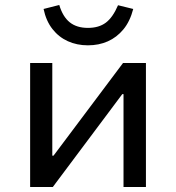

<svg xmlns="http://www.w3.org/2000/svg" viewBox="-20 -751 706 771"><path d="M101 0V-498H190V-126H195L474 -498H566V0H476V-373H471L192 0ZM333 -569Q289 -569 252.5 -585.5Q216 -602 190.5 -634.5Q165 -667 155 -715L218 -731Q232 -684 260 -661.5Q288 -639 333 -639Q377 -639 405 -660Q433 -681 454 -730L515 -715Q502 -665 475.5 -633Q449 -601 413 -585Q377 -569 333 -569Z"/></svg>

Font: Nunito Sans 6pt
Style: Regular
Weight: 400
Version: Version 3.101;gftools[0.9.27]